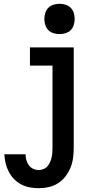

<svg xmlns="http://www.w3.org/2000/svg" viewBox="-20 -770 540 1013"><path d="M184 223Q160 223 136.5 218.5Q113 214 92 203Q71 192 54 174.5Q37 157 26 135.5Q15 114 9.5 90.5Q4 67 3 44H115Q115 59 119 74Q123 89 132 101.5Q141 114 155 120.5Q169 127 184 127Q197 127 209.5 122Q222 117 230.5 107Q239 97 244 85.5Q249 74 252 61.5Q255 49 256 36Q257 23 257 10V-424H138V-520H369V10Q369 37 365.5 63.5Q362 90 352 114.5Q342 139 325.5 160.5Q309 182 286.5 196.5Q264 211 237.5 217Q211 223 184 223ZM294 -590Q278 -590 262 -595Q246 -600 235 -611Q224 -622 219 -638Q214 -654 214 -670Q214 -686 219 -702Q224 -718 235 -729Q246 -740 262 -745Q278 -750 294 -750Q310 -750 326 -745Q342 -740 353 -729Q364 -718 369 -702Q374 -686 374 -670Q374 -654 369 -638Q364 -622 353 -611Q342 -600 326 -595Q310 -590 294 -590Z"/></svg>

Font: Iosevka Algr
Style: Bold
Weight: 700
Monospace: yes
Designer: Belleve Invis
Foundry: Belleve Invis
Version: Version 26.0.2; ttfautohint (v1.8.3)